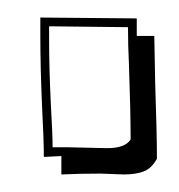

<svg xmlns="http://www.w3.org/2000/svg" viewBox="-20 -423 204 219"><path d="M136 -382H156L157 -328Q159 -270 159 -242Q153 -231 144 -227.5Q135 -224 121 -224L95 -225Q70 -225 50 -224V-245L30 -244Q30 -263 28 -301Q26 -347 26 -382V-403L136 -402ZM36 -377Q36 -346 38 -304Q40 -270 40 -255H59L102 -254Q123 -254 129 -264Q129 -296 127 -352Q126 -370 126 -392L36 -393Z"/></svg>

Font: Londrina Shadow
Style: Regular
Weight: 400
Designer: Marcelo Magalhaes
Foundry: Marcelo Magalhães
Version: Version 1.002